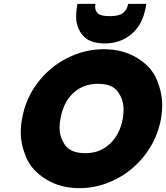

<svg xmlns="http://www.w3.org/2000/svg" viewBox="-20 -972 864 999"><path d="M738 -934Q722 -843 664 -794.5Q606 -746 526 -746Q446 -746 411 -787.5Q376 -829 376 -886Q376 -908 380 -934L383 -952H477Q475 -943 475 -936Q475 -916 489.5 -902Q504 -888 551 -888Q598 -888 619.5 -904Q641 -920 647 -952H741ZM393 7Q294 7 219 -39.5Q144 -86 116 -153.5Q88 -221 88 -283Q88 -318 95 -355Q113 -459 176 -541.5Q239 -624 330 -670Q421 -716 520 -716Q620 -716 694.5 -670Q769 -624 796.5 -556Q824 -488 824 -425Q824 -391 818 -355Q799 -251 736.5 -168.5Q674 -86 583 -39.5Q492 7 393 7ZM425 -175Q500 -175 552 -224Q604 -273 619 -355Q623 -379 623 -401Q623 -453 593.5 -494.5Q564 -536 489 -536Q413 -536 361 -487.5Q309 -439 295 -355Q290 -330 290 -308Q290 -257 319.5 -216Q349 -175 425 -175Z"/></svg>

Font: Fz Poppins ExtBd
Style: Italic
Weight: 800
Italic angle: -10°
Designer: Ninad Kale (Devanagari), Jonny Pinhorn (Latin)
Foundry: Indian Type Foundry
Version: Vit hóa bi Vntype.Com & FontZin.Com